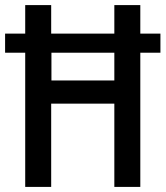

<svg xmlns="http://www.w3.org/2000/svg" viewBox="-22 -734 650 754"><path d="M77 0H179V-327H427V0H529V-527H608V-602H529V-714H427V-602H179V-714H77V-602H-2V-527H77ZM180 -418V-527H427V-418Z"/></svg>

Font: Noto Sans Khmer UI Condensed Medium
Style: Regular
Weight: 500
Width: 3
Designer: Danh Hong and the Monotype Design Team
Foundry: Monotype Imaging Inc.
Version: Version 2.002